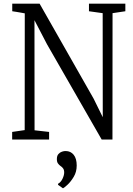

<svg xmlns="http://www.w3.org/2000/svg" viewBox="-20 -763 730 1050"><path d="M46.5 0V-41.5L115 -51.5L115.5 -690Q105 -692 93.5 -694Q82 -696 70.2 -698Q58.5 -700 47 -701.5V-743H196.5L492 -223.5L542 -122L541.5 -691L466.5 -701.5V-743H665.5V-701.5L595.5 -691L595 0H536L237 -521L168.5 -652.5L169 -50.5L248.5 -41.5V0ZM399.5 142Q399.5 177 383.2 204Q367 231 349 247.5Q331 264 325 266.5H324L297.5 248V242Q312.5 234 321.8 214.8Q331 195.5 331 180Q331 165.5 324.5 157.2Q318 149 310 144Q302.5 138.5 296.8 130.5Q291 122.5 291 107Q291 89 299.5 79.5Q308 70 318.8 66.5Q329.5 63 337 63H339Q366.5 63 383 83.5Q399.5 104 399.5 142Z"/></svg>

Font: Merriweather 24pt SemiCondensed Light
Style: Regular
Weight: 300
Width: 4
Designer: Eben Sorkin
Foundry: Eben Sorkin
Version: Version 2.100